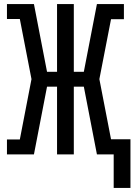

<svg xmlns="http://www.w3.org/2000/svg" viewBox="-20 -755 658 939"><path d="M618 164H536V0H454L390 -331H341V0H259V-331H210L146 0H14V-73H77L134 -368L77 -662H14V-735H146L210 -404H259V-735H341V-404H390L454 -735H586V-661H523L466 -368L523 -74H618Z"/></svg>

Font: Iosevka Curly Slab Extended
Style: Regular
Weight: 400
Width: 7
Monospace: yes
Designer: Belleve Invis
Foundry: Belleve Invis
Version: Version 11.1.0; ttfautohint (v1.8.3)